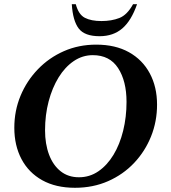

<svg xmlns="http://www.w3.org/2000/svg" viewBox="-20 -882 814 912"><path d="M336 10Q245 10 180.5 -26Q116 -62 82 -126.5Q48 -191 48 -275Q48 -356 77.5 -427Q107 -498 160 -553Q213 -608 283.5 -639Q354 -670 437 -670Q528 -670 592.5 -634Q657 -598 691.5 -533.5Q726 -469 726 -385Q726 -305 697.5 -234Q669 -163 617 -108Q565 -53 493.5 -21.5Q422 10 336 10ZM355 -40Q406 -40 447.5 -68.5Q489 -97 519 -146.5Q549 -196 565 -261Q581 -326 581 -398Q581 -497 541 -558.5Q501 -620 421 -620Q372 -620 330.5 -592Q289 -564 258.5 -514.5Q228 -465 211 -400.5Q194 -336 194 -263Q194 -198 213 -147.5Q232 -97 268 -68.5Q304 -40 355 -40ZM453 -710Q382 -710 354 -746.5Q326 -783 321 -862H340Q353 -813 383 -797.5Q413 -782 462 -782Q510 -782 547 -796.5Q584 -811 612 -862H631Q604 -784 561 -747Q518 -710 453 -710Z"/></svg>

Font: Spectral SC
Style: Bold Italic
Weight: 700
Italic angle: -10°
Designer: Jean-Baptiste Levee
Foundry: Production Type
Version: Version 2.001